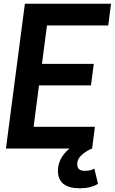

<svg xmlns="http://www.w3.org/2000/svg" viewBox="-20 -800 618 1034"><path d="M411 214Q292 214 292 120Q292 52 354 0H12L114 -780H578L563 -663H233L206 -456H485L470 -340H190L161 -117H491L476 0Q451 9 423.5 31.5Q396 54 396 85Q396 120 436 120Q470 120 488 108L508 190Q468 214 411 214Z"/></svg>

Font: Tanohe Sans SemiBold
Style: Italic
Weight: 600
Designer: Village Type and Design LLC & Cristiano Sobral
Foundry: Cooper Hewitt Smithsonian Design Museum
Version: Version 1.00;September 29, 2021;FontCreator 13.0.0.2655 64-b